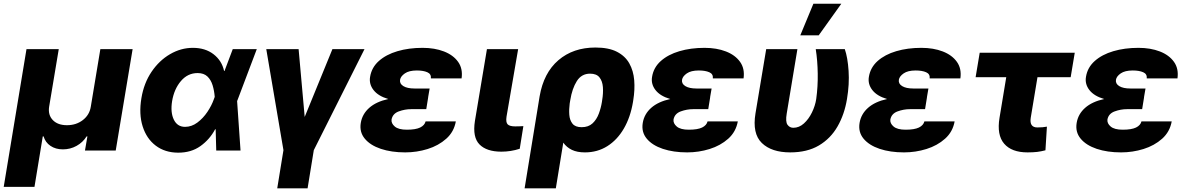

<svg xmlns="http://www.w3.org/2000/svg" viewBox="-42 -810 6377 1033"><path d="M-22 195.3 100.5 -545.5H274.1L222.3 -235.4Q215.6 -191.4 242.2 -163.9Q268.8 -136.4 318.2 -136.4Q367.9 -136.4 403.6 -163.9Q439.3 -191.4 446.4 -235.4L497.9 -545.5H671.5L580.6 0H415.1L428.3 -76.3H424Q403.8 -44 370 -25.2Q336.3 -6.4 296.2 -6.4Q257.5 -6.4 229.6 -25.2Q201.7 -44 192.5 -76.3H188.2L143.5 195.3Z M915.8 11.4Q845.2 11 795.8 -26.5Q746.4 -63.9 725.5 -130.1Q704.5 -196.4 718.8 -282Q732.2 -362.9 773.4 -423.8Q814.6 -484.7 873 -518.6Q931.5 -552.6 995.7 -552.6Q1062.5 -552.6 1107.1 -518.1Q1151.6 -483.7 1163.7 -427.9H1165.8L1210.2 -545.5H1339.5L1235.8 -271.3L1233.7 -266.3L1252.1 0H1121.4L1118.3 -114.7L1115.4 -114.3Q1086.3 -59.7 1036.4 -24Q986.5 11.7 915.8 11.4ZM1113.3 -288.7Q1110.8 -321.7 1101.9 -351Q1093 -380.3 1073.9 -398.6Q1054.7 -416.9 1021.3 -416.9Q968 -416.9 931.5 -374.1Q894.9 -331.3 883.9 -265.6Q874.3 -204.9 893.3 -166.2Q912.3 -127.5 953.5 -127.5Q989 -127.5 1019.9 -150.6Q1050.8 -173.7 1073.9 -208.1Q1096.9 -242.5 1108.7 -276.3Z M1390.6 -545.5H1564.6L1597.3 -180.8L1746.4 -545.5H1919L1646.3 -2.1L1612.9 203.1H1449.6L1483 -2.1Z M2047.2 -277.3Q1992.9 -293 1967.7 -325.5Q1942.5 -358 1949.2 -396.7Q1957.4 -447.1 1996.4 -481.9Q2035.5 -516.7 2096.4 -534.6Q2157.3 -552.6 2231.5 -552.6Q2296.5 -552.6 2346.6 -533.2Q2396.7 -513.8 2422.8 -477.1Q2448.9 -440.3 2441.4 -388.1H2276.3Q2278.8 -411.9 2257.1 -421.3Q2235.4 -430.8 2200.6 -430.8Q2158.7 -430.8 2136.2 -415.1Q2113.6 -399.5 2110.4 -380.7Q2107.2 -359.4 2128.4 -346.6Q2149.5 -333.8 2188.2 -333.8H2269.5L2261.4 -286.2H2261.7L2251.4 -222.7H2170.1Q2136 -222.7 2103.3 -210.6Q2070.7 -198.5 2064.6 -166.9Q2062.1 -146.3 2082 -129.3Q2101.9 -112.2 2147 -112.2Q2194.2 -112.2 2218.4 -123.9Q2242.5 -135.7 2247.9 -157H2410.5Q2400.6 -100.9 2359 -63.7Q2317.5 -26.6 2258.9 -8.3Q2200.3 9.9 2138.1 9.9Q2063.9 9.9 2006.9 -9.2Q1949.9 -28.4 1920.5 -64.1Q1891 -99.8 1899.1 -148.8Q1907 -196.4 1944.6 -229.8Q1982.2 -263.1 2047.2 -277.3Z M2577.8 -545.5H2745.7L2683.2 -182.5Q2678.6 -152 2689.3 -141Q2699.9 -130 2730.1 -130Q2745 -130 2754.4 -130.5Q2763.8 -131 2773.8 -131.4L2754.3 -9.6Q2706.3 6 2655.5 6Q2576.3 6 2538 -32.7Q2499.6 -71.4 2513.1 -158.7Z M2780.5 203.1 2861.2 -291.2Q2882.8 -418 2962.4 -486.2Q3041.9 -554.3 3161.6 -554.3Q3233 -554.3 3277.3 -531.4Q3321.7 -508.5 3343.9 -468.8Q3366.1 -429 3370.2 -378.2Q3374.3 -327.4 3365.1 -271.3L3363.6 -261.4Q3349.8 -179 3314.3 -118.1Q3278.8 -57.2 3225.5 -23.6Q3172.2 9.9 3105.1 9.9Q3063.2 9.9 3034.8 -3.7Q3006.4 -17.4 2988.6 -42.6L2948.5 203.1ZM3023.1 -253.2Q3018.8 -221.6 3021 -192.5Q3023.1 -163.4 3038.2 -144.5Q3053.3 -125.7 3087.4 -125.7Q3123.9 -125.7 3146 -146.3Q3168 -166.9 3179.7 -198.3Q3191.4 -229.8 3196.4 -261.4L3197.8 -271.3Q3204.2 -309.3 3201.7 -341.6Q3199.2 -373.9 3183.2 -393.8Q3167.3 -413.7 3132.8 -413.7Q3086.6 -413.7 3061.4 -373.6Q3036.2 -333.5 3026.3 -272Z M3564.3 -277.3Q3509.9 -293 3484.7 -325.5Q3459.5 -358 3466.3 -396.7Q3474.4 -447.1 3513.5 -481.9Q3552.6 -516.7 3613.5 -534.6Q3674.4 -552.6 3748.6 -552.6Q3813.6 -552.6 3863.6 -533.2Q3913.7 -513.8 3939.8 -477.1Q3965.9 -440.3 3958.5 -388.1H3793.3Q3795.8 -411.9 3774.1 -421.3Q3752.5 -430.8 3717.7 -430.8Q3675.8 -430.8 3653.2 -415.1Q3630.7 -399.5 3627.5 -380.7Q3624.3 -359.4 3645.4 -346.6Q3666.5 -333.8 3705.3 -333.8H3786.6L3778.4 -286.2H3778.8L3768.5 -222.7H3687.1Q3653.1 -222.7 3620.4 -210.6Q3587.7 -198.5 3581.7 -166.9Q3579.2 -146.3 3599.1 -129.3Q3619 -112.2 3664.1 -112.2Q3711.3 -112.2 3735.4 -123.9Q3759.6 -135.7 3764.9 -157H3927.6Q3917.6 -100.9 3876.1 -63.7Q3834.5 -26.6 3775.9 -8.3Q3717.3 9.9 3655.2 9.9Q3581 9.9 3524 -9.2Q3467 -28.4 3437.5 -64.1Q3408 -99.8 3416.2 -148.8Q3424 -196.4 3461.6 -229.8Q3499.3 -263.1 3564.3 -277.3Z M4080.3 -545.5H4248.2L4190.7 -198.9Q4183.2 -154.8 4195 -138.7Q4206.7 -122.5 4226.2 -122.5Q4257.5 -122.5 4283.2 -145.8Q4308.9 -169 4326.3 -204.7Q4343.8 -240.4 4349.4 -277Q4358.7 -343.8 4357.6 -414.2Q4356.5 -484.7 4346.9 -545.5H4503.2Q4518.8 -500.7 4523.6 -428.8Q4528.4 -356.9 4514.9 -277Q4501.4 -194.6 4464.1 -129.6Q4426.8 -64.6 4363.8 -27.3Q4300.8 9.9 4209.5 9.9Q4109 9.9 4056.8 -40.7Q4004.6 -91.3 4022.7 -200.3ZM4263.8 -620 4334.2 -789.8H4484.4L4362.9 -620Z M4730.8 -277.3Q4676.5 -293 4651.3 -325.5Q4626.1 -358 4632.8 -396.7Q4641 -447.1 4680 -481.9Q4719.1 -516.7 4780 -534.6Q4840.9 -552.6 4915.1 -552.6Q4980.1 -552.6 5030.2 -533.2Q5080.3 -513.8 5106.4 -477.1Q5132.5 -440.3 5125 -388.1H4959.9Q4962.4 -411.9 4940.7 -421.3Q4919 -430.8 4884.2 -430.8Q4842.3 -430.8 4819.8 -415.1Q4797.2 -399.5 4794 -380.7Q4790.8 -359.4 4812 -346.6Q4833.1 -333.8 4871.8 -333.8H4953.1L4945 -286.2H4945.3L4935 -222.7H4853.7Q4819.6 -222.7 4786.9 -210.6Q4754.3 -198.5 4748.2 -166.9Q4745.7 -146.3 4765.6 -129.3Q4785.5 -112.2 4830.6 -112.2Q4877.8 -112.2 4902 -123.9Q4926.1 -135.7 4931.5 -157H5094.1Q5084.2 -100.9 5042.6 -63.7Q5001.1 -26.6 4942.5 -8.3Q4883.9 9.9 4821.7 9.9Q4747.5 9.9 4690.5 -9.2Q4633.5 -28.4 4604 -64.1Q4574.6 -99.8 4582.7 -148.8Q4590.6 -196.4 4628.2 -229.8Q4665.8 -263.1 4730.8 -277.3Z M5740.4 -526.3 5718.4 -394.5H5539.8L5503.6 -176.5Q5495.4 -124.3 5539.4 -124.3Q5557.2 -124.3 5567.1 -125.4Q5577.1 -126.4 5590.6 -128.6L5582.7 -1.4Q5559.7 4.6 5538.2 7.3Q5516.7 9.9 5486.2 9.9Q5400.9 9.9 5360.6 -36.9Q5320.3 -83.8 5335.6 -176.1L5371.8 -394.5H5207L5229 -526.3Z M5898.8 -277.3Q5844.5 -293 5819.2 -325.5Q5794 -358 5800.8 -396.7Q5808.9 -447.1 5848 -481.9Q5887.1 -516.7 5948 -534.6Q6008.9 -552.6 6083.1 -552.6Q6148.1 -552.6 6198.2 -533.2Q6248.2 -513.8 6274.3 -477.1Q6300.4 -440.3 6293 -388.1H6127.8Q6130.3 -411.9 6108.7 -421.3Q6087 -430.8 6052.2 -430.8Q6010.3 -430.8 5987.7 -415.1Q5965.2 -399.5 5962 -380.7Q5958.8 -359.4 5979.9 -346.6Q6001.1 -333.8 6039.8 -333.8H6121.1L6112.9 -286.2H6113.3L6103 -222.7H6021.7Q5987.6 -222.7 5954.9 -210.6Q5922.2 -198.5 5916.2 -166.9Q5913.7 -146.3 5933.6 -129.3Q5953.5 -112.2 5998.6 -112.2Q6045.8 -112.2 6070 -123.9Q6094.1 -135.7 6099.4 -157H6262.1Q6252.1 -100.9 6210.6 -63.7Q6169 -26.6 6110.4 -8.3Q6051.8 9.9 5989.7 9.9Q5915.5 9.9 5858.5 -9.2Q5801.5 -28.4 5772 -64.1Q5742.5 -99.8 5750.7 -148.8Q5758.5 -196.4 5796.2 -229.8Q5833.8 -263.1 5898.8 -277.3Z"/></svg>

Font: Inter UI Extra Bold
Style: Italic
Weight: 800
Italic angle: 9.39999°
Designer: Rasmus Andersson
Foundry: rsms
Version: 3.2;8d6f07862